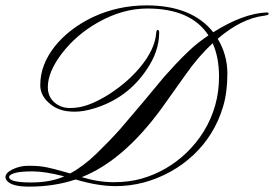

<svg xmlns="http://www.w3.org/2000/svg" viewBox="-37 -696 1025 719"><path d="M246.1 -23.9Q166.5 2.9 71.3 2.9Q5.9 2.9 -11.7 -20Q-16.6 -26.4 -16.6 -33.4Q-16.6 -40.5 -10 -47.9Q-3.4 -55.2 9.3 -61.5Q38.1 -75.2 67.4 -75.2Q96.7 -75.2 109.9 -73.7Q123 -72.3 138.7 -69.3Q166 -63.5 193.4 -55.4Q220.7 -47.4 222.2 -47.4Q223.6 -47.4 225.6 -46.4Q275.4 -73.2 324 -120.4Q372.6 -167.5 411.1 -210.4L495.6 -309.6L577.6 -408.2L621.6 -456.5Q644.5 -481 674.1 -508.8Q703.6 -536.6 743.7 -563.5Q678.2 -664.1 514.6 -664.1Q423.3 -664.1 332 -613.3Q249.5 -566.9 195.3 -496.6Q142.1 -427.2 142.1 -369.6Q142.1 -334.5 166.3 -313Q190.4 -291.5 225.1 -291.5Q259.8 -291.5 292.2 -303.2Q324.7 -314.9 358.6 -335.2Q392.6 -355.5 425.8 -382.8Q459 -410.2 485.4 -441.4Q543.5 -510.3 547.9 -572.8Q549.3 -584 553.2 -584Q559.1 -584 559.1 -573.7Q559.1 -503.9 511.7 -434.6Q439.5 -327.6 315.4 -290Q275.4 -277.8 243.2 -277.8Q210.9 -277.8 189.5 -285.2Q168 -292.5 151.4 -306.2Q113.8 -336.4 113.8 -376.7Q113.8 -417 127.9 -453.1Q142.1 -489.3 168 -522Q193.8 -554.7 230.2 -582.8Q266.6 -610.8 310.5 -631.8Q404.8 -675.8 511.7 -675.8Q681.6 -675.8 761.7 -575.2Q873 -645.5 961.4 -649.4Q968.8 -649.4 968.8 -645.5Q968.8 -641.6 966.3 -640.4Q963.9 -639.2 952.6 -637.2Q866.7 -627 778.3 -550.8Q814.5 -490.7 814.5 -420.4Q814.5 -350.1 798.3 -296.4Q782.2 -242.7 753.9 -197Q725.6 -151.4 686.3 -114.7Q647 -78.1 600.6 -52.7Q502.9 1 396 1Q329.6 1 246.1 -23.9ZM269 -32.7Q331.1 -13.7 388.7 -13.7Q446.3 -13.7 493.4 -27.1Q540.5 -40.5 583.3 -65.2Q626 -89.8 662.6 -125.2Q699.2 -160.6 726.1 -204.1Q783.2 -297.4 783.2 -408.2Q783.2 -481.9 759.3 -534.2Q704.6 -483.4 656.7 -414.6L567.4 -289.1Q424.3 -93.8 269 -32.7ZM203.6 -35.6Q131.3 -54.2 85 -54.2Q38.6 -54.2 17.8 -47.9Q-2.9 -41.5 -2.9 -33.2Q-2.9 -12.7 79.6 -12.7Q151.9 -12.7 203.6 -35.6Z"/></svg>

Font: Pinyon Script
Style: Regular
Weight: 400
Designer: Nicole Fally
Foundry: Nicole Fally
Version: Version 1.005